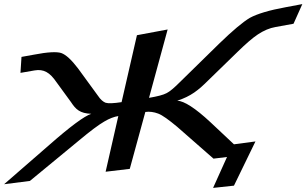

<svg xmlns="http://www.w3.org/2000/svg" viewBox="-151 -854 1497 938"><path d="M992 53 1097 -163 992 -149 877 -257C803 -326 748 -361 715 -362C782 -384 818 -413 867 -462L1012 -603C1050 -640 1082 -668 1109 -686C1138 -705 1166 -717 1195 -722L1283 -738L1326 -834L1246 -819C1163 -804 1105 -786 1070 -767C1036 -747 986 -705 921 -642L727 -452C700 -425 679 -407 663 -399C646 -390 618 -383 577 -376L668 -710L518 -682L443 -355C404 -349 378 -348 365 -352C354 -356 340 -367 327 -387L230 -520C198 -562 171 -587 148 -595C126 -602 82 -600 15 -587L-46 -576L-51 -498L18 -510C40 -514 60 -511 76 -502C93 -493 109 -476 126 -451L196 -355C219 -320 239 -300 295 -298C261 -287 191 -235 91 -147L-131 46L-5 30L234 -167C290 -214 332 -245 358 -260C383 -275 407 -284 427 -287L365 -15L483 -29L559 -307C579 -310 601 -307 622 -299C643 -291 673 -269 714 -235L892 -79L958 -87L890 64Z"/></svg>

Font: Gamestation Warped
Style: Italic
Weight: 400
Designer: Jonas Hecksher
Foundry: Jonas Hecksher, Playtypeª, e-types AS
Version: Version 1.003